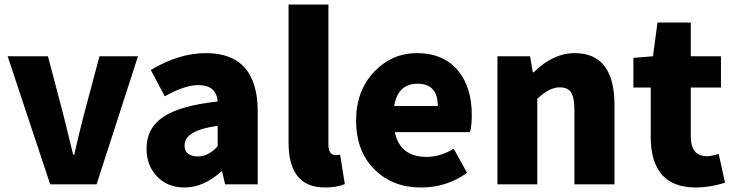

<svg xmlns="http://www.w3.org/2000/svg" viewBox="-20 -819 3261 853"><path d="M14 -569H193L262 -307L305 -132H310Q321 -185 352 -307L422 -569H593L409 0H203Z M676 -37Q631 -85 631 -159Q631 -250 706 -300Q781 -350 947 -368Q941 -441 861 -441Q801 -441 712 -391L650 -508Q775 -583 895 -583Q1125 -583 1125 -323V0H980L967 -57H963Q884 14 800 14Q723 14 676 -37ZM947 -169V-260Q800 -240 800 -173Q800 -124 861 -124Q905 -124 947 -169Z M1262 -185V-799H1439V-178Q1439 -130 1471 -130Q1481 -130 1491 -132L1512 -1Q1476 14 1424 14Q1262 14 1262 -185Z M1645 -65Q1562 -146 1562 -284Q1562 -417 1645 -503Q1723 -583 1832 -583Q1951 -583 2016 -504Q2076 -430 2076 -308Q2076 -258 2068 -232H1734Q1757 -122 1876 -122Q1935 -122 1996 -158L2055 -51Q1964 14 1851 14Q1725 14 1645 -65ZM1925 -348Q1925 -447 1835 -447Q1748 -447 1731 -348Z M2190 -569H2335L2347 -498H2351Q2438 -583 2533 -583Q2710 -583 2710 -352V0H2532V-330Q2532 -387 2516 -410Q2501 -431 2466 -431Q2421 -431 2367 -380V0H2190Z M2871 -211V-430H2794V-562L2881 -569L2901 -719H3049V-569H3183V-430H3049V-213Q3049 -125 3121 -125Q3138 -125 3173 -135L3201 -7Q3131 14 3072 14Q2871 14 2871 -211Z"/></svg>

Font: KaiGen Gothic KR Heavy
Style: Heavy
Weight: 900
Designer: Ryoko NISHIZUKA  (kana & ideographs); Paul D. Hunt (Latin, Greek & Cyrillic); Wenlong ZHANG  (bopomofo); Sandoll Communi
Foundry: Adobe Systems Incorporated
Version: Version 1.002 March 28, 2018